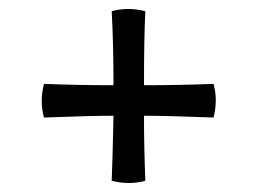

<svg xmlns="http://www.w3.org/2000/svg" viewBox="-20 -490 573 428"><path d="M456 -228Q352 -232 301 -232Q301 -159 304 -87Q286 -82 267 -82Q249 -82 229 -87Q231 -134 233 -232Q182 -232 78 -228Q73 -246 73 -265Q73 -283 78 -303Q156 -300 233 -300Q233 -392 229 -465Q247 -470 266 -470Q284 -470 304 -465Q301 -410 301 -300Q378 -300 456 -303Q461 -285 461 -266Q461 -248 456 -228Z"/></svg>

Font: Mirza
Style: Regular
Weight: 400
Designer: Arabic design by Kourosh Beigpour, Latin design by Eduardo Tunni, engineering by Lasse Fister
Version: Version 1.0010g